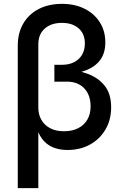

<svg xmlns="http://www.w3.org/2000/svg" viewBox="-20 -757 637 981"><path d="M70.8 204.1V-522.5Q70.8 -588.9 99.1 -637Q127.4 -685.1 178.2 -711.2Q229 -737.3 296.4 -737.3Q362.3 -737.3 412.4 -712.2Q462.4 -687 490.2 -642.8Q518.1 -598.6 518.1 -540.5Q518.1 -485.8 492.2 -450.9Q466.3 -416 419.7 -397.9Q373 -379.9 310.5 -375V-403.8Q376 -399.4 429.7 -379.2Q483.4 -358.9 515.6 -317.9Q547.9 -276.9 547.9 -208.5Q547.9 -144.5 518.8 -95.2Q489.7 -45.9 439.7 -18.3Q389.6 9.3 324.7 9.3Q282.2 9.3 249.5 -4.6Q216.8 -18.6 194.8 -47.9Q172.9 -77.1 163.6 -123L175.8 -124.5V204.1ZM307.1 -86.4Q349.1 -86.4 379.6 -102.1Q410.2 -117.7 426.5 -146.2Q442.9 -174.8 442.9 -213.4Q442.9 -271.5 410.4 -305.7Q377.9 -339.8 321.8 -339.8H257.8V-425.8H295.4Q332 -425.8 358.4 -439.2Q384.8 -452.6 399.2 -477.1Q413.6 -501.5 413.6 -535.2Q413.6 -584 381.8 -612.1Q350.1 -640.1 296.4 -640.1Q241.2 -640.1 208.5 -610.8Q175.8 -581.5 175.8 -530.8V-207Q175.8 -172.4 191.2 -145Q206.5 -117.7 235.8 -102.1Q265.1 -86.4 307.1 -86.4Z"/></svg>

Font: Inter 16pt Medium
Style: Regular
Weight: 500
Version: Version 4.001;git-66647c0bb